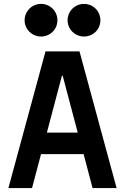

<svg xmlns="http://www.w3.org/2000/svg" viewBox="-20 -963 640 983"><path d="M144 0 190 -174H408L454 0H577L387 -700H213L23 0ZM220 -284 297 -575H301L378 -284ZM106 -859C106 -813 144 -776 190 -776C237 -776 274 -813 274 -859C274 -906 237 -943 190 -943C144 -943 106 -906 106 -859ZM326 -859C326 -813 364 -776 410 -776C457 -776 494 -813 494 -859C494 -906 457 -943 410 -943C364 -943 326 -906 326 -859Z"/></svg>

Font: CommitMono
Style: 700Regular
Weight: 700
Monospace: yes
Designer: Eigil Nikolajsen
Foundry: Eigil Nikolajsen
Version: Version 1.143